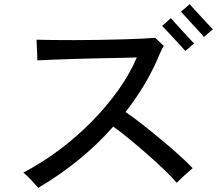

<svg xmlns="http://www.w3.org/2000/svg" viewBox="-20 -888 1040 919"><path d="M163 11Q151 -3 129.5 -26Q108 -49 92 -62Q180 -108 263 -170Q346 -232 418 -305Q490 -378 546 -456.5Q602 -535 635 -613Q607 -612 559 -611Q511 -610 453.5 -609Q396 -608 339 -606Q282 -604 234.5 -602.5Q187 -601 159 -599Q159 -609 158 -628.5Q157 -648 156 -667.5Q155 -687 155 -698Q184 -697 231 -696.5Q278 -696 335 -696Q392 -696 451.5 -697Q511 -698 565 -699.5Q619 -701 660.5 -703Q702 -705 723 -707Q729 -701 744 -687Q759 -673 764 -668Q755 -655 747 -635.5Q739 -616 731 -599Q703 -535 665 -473Q627 -411 581 -352Q615 -329 659.5 -294Q704 -259 750.5 -220.5Q797 -182 837.5 -145.5Q878 -109 902 -83Q895 -77 878.5 -62.5Q862 -48 847 -34Q832 -20 826 -13Q804 -39 766 -75.5Q728 -112 683.5 -151Q639 -190 596.5 -225Q554 -260 522 -282Q446 -196 355 -122Q264 -48 163 11ZM956 -711Q952 -717 936 -734Q920 -751 901 -772Q882 -793 866.5 -810Q851 -827 846 -832L888 -868Q893 -862 908.5 -845Q924 -828 943 -807.5Q962 -787 977.5 -770Q993 -753 999 -748ZM867 -644Q862 -650 846.5 -667Q831 -684 812 -704.5Q793 -725 777 -742Q761 -759 756 -764L798 -801Q803 -795 819 -777.5Q835 -760 853.5 -739.5Q872 -719 888 -702Q904 -685 909 -680Z"/></svg>

Font: Zen Kaku Gothic Antique Medium
Style: Regular
Weight: 500
Designer: Yoshimichi Ohira
Foundry: Positype
Version: Version 1.002